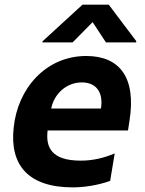

<svg xmlns="http://www.w3.org/2000/svg" viewBox="-20 -792 618 821"><path d="M445 -772H332.7L162.3 -615.8L161.2 -610.8H290.5L376.1 -697.4L432.9 -610.8H561.8L562.9 -615.8ZM348.7 -552.6C176.5 -552.6 55 -414.1 38.4 -245.4C21 -85.9 101.2 9.2 291.2 9.2C338.1 9.2 397.7 0.7 451 -18.5L470.5 -136C425.4 -116.8 377.1 -105.1 325.6 -105.1C198.9 -105.1 175.1 -163 183.6 -234H527.3L533.7 -275.6C563.2 -460.9 491.5 -552.6 348.7 -552.6ZM411.6 -327.8H198.9C210.9 -389.6 263.1 -439.6 329.9 -439.6C395.2 -439.6 422.2 -392.8 411.6 -327.8Z"/></svg>

Font: TID UI
Style: Bold Italic
Weight: 700
Italic angle: -9.39999°
Designer: The TID Project Authors
Foundry: Bakken & Bæck
Version: Version 1.001;hotconv 1.0.109;makeotfexe 2.5.65596